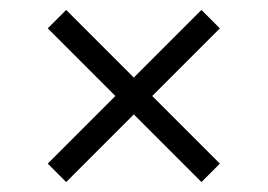

<svg xmlns="http://www.w3.org/2000/svg" viewBox="-20 -476 538 386"><path d="M113 -110 76 -147 385 -456 422 -419ZM385 -110 76 -419 113 -456 422 -147Z"/></svg>

Font: Piazzolla Thin Light
Style: Regular
Weight: 300
Version: Version 2.005